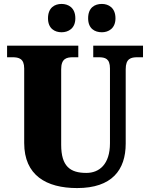

<svg xmlns="http://www.w3.org/2000/svg" viewBox="-20 -946 762 976"><path d="M498 -782C531 -782 567 -801 567 -853C567 -907 531 -926 498 -926C461 -926 428 -907 428 -853C428 -801 461 -782 498 -782ZM293 -782C327 -782 363 -801 363 -853C363 -907 327 -926 293 -926C258 -926 224 -907 224 -853C224 -801 258 -782 293 -782ZM372 10C549 10 619 -82 619 -216V-594C619 -648 645 -655 679 -655H707V-714H454V-655H481C515 -655 539 -648 539 -598V-218C539 -110 484 -67 419 -67C337 -67 291 -100 291 -210V-594C291 -648 318 -655 351 -655H378V-714H16V-655H43C76 -655 103 -648 103 -598V-219C103 -55 215 10 372 10Z"/></svg>

Font: Noto Serif Tamil SemiCondensed Black
Style: Italic
Weight: 900
Width: 4
Italic angle: -12°
Designer: Indian Type Foundry, Tom Grace, and the Monotype Design Team
Foundry: Monotype Imaging Inc.
Version: Version 2.003